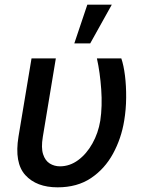

<svg xmlns="http://www.w3.org/2000/svg" viewBox="-20 -797 625 827"><path d="M115.8 -545.5H220.5L164.4 -207.4Q156.6 -160.2 165.7 -132.5Q174.7 -104.8 194.4 -92.7Q214.1 -80.6 238.3 -80.6Q280.5 -80.6 316.8 -107.4Q353 -134.2 378 -179Q403.1 -223.7 411.9 -277Q421.2 -339.5 416 -412.1Q410.9 -484.7 397.4 -545.5H502.5Q512.8 -515.6 518.3 -471.4Q523.8 -427.2 523.4 -376.6Q523.1 -326 514.9 -277Q502.5 -200.6 466.8 -135.1Q431.1 -69.6 371.8 -29.8Q312.5 9.9 228 9.9Q137.1 9.9 89.1 -42.8Q41.2 -95.5 59.7 -208.8ZM300.1 -610.1 356.2 -777H461.6L368.6 -610.1Z"/></svg>

Font: Inter UI Medium
Style: Italic
Weight: 500
Italic angle: 9.39999°
Designer: Rasmus Andersson
Foundry: rsms
Version: 3.2;8d6f07862